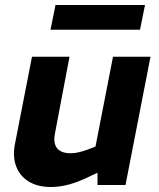

<svg xmlns="http://www.w3.org/2000/svg" viewBox="-20 -740 636 768"><path d="M184 8Q130 8 94 -14.5Q58 -37 44 -76.5Q30 -116 40 -165L108 -513H258L200 -207Q192 -168 208 -147.5Q224 -127 263 -127Q279 -127 295.5 -131Q312 -135 329 -141L362 -154L432 -513H582L482 0H370V-88L397 -62L336 -33Q293 -12 256 -2Q219 8 184 8ZM182 -621 202 -720H560L540 -621Z"/></svg>

Font: REM SemiBold
Style: Italic
Weight: 600
Italic angle: -11°
Designer: Octavio Pardo
Foundry: Ashler Design
Version: Version 1.005;gftools[0.9.28]